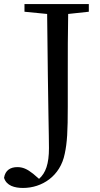

<svg xmlns="http://www.w3.org/2000/svg" viewBox="-68 -753 496 949"><path d="M371 -733H53V-695L165 -684C170 -192 174 -85 174 -21C174 57 158 102 125 131L96 106C66 82 44 73 18 73C-16 73 -42 88 -48 126C-36 165 4 176 46 176C139 176 230 118 252 7C264 -48 267 -105 267 -226V-394C267 -492 267 -589 269 -684L371 -695Z"/></svg>

Font: Noto Serif SC Medium
Style: Regular
Weight: 500
Designer: Ryoko NISHIZUKA 西塚涼子 (kana & ideographs); Frank Grießhammer (Latin, Greek & Cyrillic); Wenlong ZHANG 张文龙 (bopomofo); San
Foundry: Adobe Systems Incorporated
Version: Version 1.001;PS 1.001;hotconv 16.6.54;makeotf.lib2.5.65590